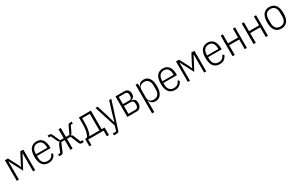

<svg xmlns="http://www.w3.org/2000/svg" viewBox="255 -2234 6413 4144"><g transform="rotate(-30 3462.0 -162.0)"><path d="M83 0V-512H158L278 -287L310 -214H316L348 -287L467 -512H542V0H489V-382L490 -445H482L454 -388L312 -120L171 -388L143 -445H135L136 -382V0Z M874 12Q814 12 768 -15.5Q722 -43 696.5 -102.5Q671 -162 671 -256Q671 -350 696.5 -409.5Q722 -469 768 -496.5Q814 -524 874 -524Q935 -524 978 -496Q1021 -468 1044.5 -410Q1068 -352 1068 -261V-246H729V-211Q729 -126 767 -81Q805 -36 874 -36Q931 -36 966 -62Q1001 -88 1020 -139L1058 -113Q1036 -55 991.5 -21.5Q947 12 874 12ZM874 -478Q828 -478 796 -457Q764 -436 746.5 -397Q729 -358 729 -301V-288H1009V-301Q1009 -358 994 -397Q979 -436 949 -457Q919 -478 874 -478Z M1141 0V-48H1194L1265 -219Q1275 -242 1286 -251.5Q1297 -261 1311 -262V-270Q1298 -272 1289 -280.5Q1280 -289 1269 -313L1199 -464H1148V-512H1191Q1212 -512 1225.5 -502Q1239 -492 1249 -469L1332 -289H1420V-512H1475V-289H1563L1646 -469Q1656 -492 1670 -502Q1684 -512 1704 -512H1747V-464H1696L1626 -313Q1615 -289 1606 -280.5Q1597 -272 1584 -270V-262Q1598 -261 1609.5 -251.5Q1621 -242 1630 -219L1701 -48H1754V0H1703Q1684 0 1669 -10Q1654 -20 1644 -47L1563 -242H1475V0H1420V-242H1332L1251 -47Q1241 -20 1226 -10Q1211 0 1192 0Z M1812 140V-48H1863Q1885 -86 1899.5 -131Q1914 -176 1921 -232.5Q1928 -289 1928 -357V-512H2226V-48H2300V140H2248V0H1864V140ZM1922 -48H2171V-464H1981V-355Q1981 -248 1965 -173.5Q1949 -99 1922 -48Z M2592 -228 2681 -512H2735L2523 151Q2517 170 2509.5 180.5Q2502 191 2490 195.5Q2478 200 2457 200H2390V152H2473L2511 24L2340 -512H2395L2484 -228L2534 -48H2542Z M2839 0V-512H3063Q3117 -512 3147.5 -479Q3178 -446 3178 -384Q3178 -334 3156.5 -306.5Q3135 -279 3093 -272V-264Q3145 -261 3170.5 -230Q3196 -199 3196 -146Q3196 -103 3182 -70Q3168 -37 3141 -18.5Q3114 0 3076 0ZM2894 -46H3062Q3099 -46 3118 -69Q3137 -92 3137 -130V-158Q3137 -197 3116.5 -219Q3096 -241 3056 -241H2894ZM2894 -287H3048Q3083 -287 3101 -308Q3119 -329 3119 -364V-391Q3119 -426 3101.5 -446Q3084 -466 3049 -466H2894Z M3340 200V-512H3395V-431H3403Q3418 -477 3453 -500.5Q3488 -524 3538 -524Q3600 -524 3641.5 -493Q3683 -462 3705 -402.5Q3727 -343 3727 -256Q3727 -170 3705 -110Q3683 -50 3641.5 -19Q3600 12 3538 12Q3488 12 3453 -12Q3418 -36 3403 -82H3395V200ZM3524 -37Q3594 -37 3631 -83.5Q3668 -130 3668 -211V-301Q3668 -383 3631 -429Q3594 -475 3524 -475Q3488 -475 3458.5 -461Q3429 -447 3412 -421.5Q3395 -396 3395 -361V-151Q3395 -116 3412 -90.5Q3429 -65 3458.5 -51Q3488 -37 3524 -37Z M4024 12Q3964 12 3918 -15.5Q3872 -43 3846.5 -102.5Q3821 -162 3821 -256Q3821 -350 3846.5 -409.5Q3872 -469 3918 -496.5Q3964 -524 4024 -524Q4085 -524 4128 -496Q4171 -468 4194.5 -410Q4218 -352 4218 -261V-246H3879V-211Q3879 -126 3917 -81Q3955 -36 4024 -36Q4081 -36 4116 -62Q4151 -88 4170 -139L4208 -113Q4186 -55 4141.5 -21.5Q4097 12 4024 12ZM4024 -478Q3978 -478 3946 -457Q3914 -436 3896.5 -397Q3879 -358 3879 -301V-288H4159V-301Q4159 -358 4144 -397Q4129 -436 4099 -457Q4069 -478 4024 -478Z M4347 0V-512H4422L4542 -287L4574 -214H4580L4612 -287L4731 -512H4806V0H4753V-382L4754 -445H4746L4718 -388L4576 -120L4435 -388L4407 -445H4399L4400 -382V0Z M5138 12Q5078 12 5032 -15.5Q4986 -43 4960.5 -102.5Q4935 -162 4935 -256Q4935 -350 4960.5 -409.5Q4986 -469 5032 -496.5Q5078 -524 5138 -524Q5199 -524 5242 -496Q5285 -468 5308.5 -410Q5332 -352 5332 -261V-246H4993V-211Q4993 -126 5031 -81Q5069 -36 5138 -36Q5195 -36 5230 -62Q5265 -88 5284 -139L5322 -113Q5300 -55 5255.5 -21.5Q5211 12 5138 12ZM5138 -478Q5092 -478 5060 -457Q5028 -436 5010.5 -397Q4993 -358 4993 -301V-288H5273V-301Q5273 -358 5258 -397Q5243 -436 5213 -457Q5183 -478 5138 -478Z M5461 0V-512H5516V-290H5765V-512H5819V0H5765V-241H5516V0Z M5985 0V-512H6040V-290H6289V-512H6343V0H6289V-241H6040V0Z M6675 12Q6615 12 6569 -15.5Q6523 -43 6497.5 -102.5Q6472 -162 6472 -256Q6472 -350 6497.5 -409.5Q6523 -469 6569 -496.5Q6615 -524 6675 -524Q6736 -524 6781.5 -496.5Q6827 -469 6852.5 -409.5Q6878 -350 6878 -256Q6878 -162 6852.5 -102.5Q6827 -43 6781.5 -15.5Q6736 12 6675 12ZM6675 -37Q6744 -37 6781.5 -81.5Q6819 -126 6819 -211V-301Q6819 -386 6781.5 -430.5Q6744 -475 6675 -475Q6606 -475 6568.5 -430.5Q6531 -386 6531 -301V-211Q6531 -126 6568.5 -81.5Q6606 -37 6675 -37Z"/></g></svg>

Font: IBM Plex Sans Condensed Light
Style: Regular
Weight: 300
Width: 3
Designer: Mike Abbink, Paul van der Laan, Pieter van Rosmalen
Foundry: Bold Monday
Version: Version 3.201